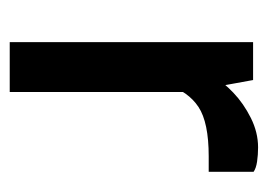

<svg xmlns="http://www.w3.org/2000/svg" viewBox="-96 -442 538 385"><g transform="rotate(90 172.5 -249.0)"><path d="M140 -488 164 -356V0H64V-488ZM149 -315 125 -326V-399L134 -410Q144 -428 165.5 -448.5Q187 -469 216 -483.5Q245 -498 275 -498Q290 -498 303.5 -496Q317 -494 324 -489V-399H293Q225 -399 194 -378.5Q163 -358 149 -315Z"/></g></svg>

Font: Gabarito
Style: Regular
Weight: 400
Designer: Leandro Assis / Alvaro Franca / Felipe Casaprima
Foundry: Naipe Foundry
Version: Version 1.000